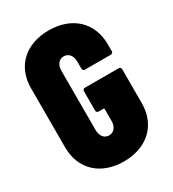

<svg xmlns="http://www.w3.org/2000/svg" viewBox="-175 -804 818 909"><g transform="rotate(-30 234.0 -350.0)"><path d="M234 8C360 8 444 -69 444 -189V-375C444 -382 439 -387 432 -387H247C240 -387 235 -382 235 -375V-269C235 -262 240 -257 247 -257H273C276 -257 278 -255 278 -252V-188C278 -156 261 -134 234 -134C208 -134 191 -156 191 -188V-512C191 -544 208 -566 234 -566C261 -566 278 -544 278 -512V-473C278 -466 283 -461 290 -461H432C439 -461 444 -466 444 -473V-510C444 -631 360 -708 234 -708C108 -708 25 -632 25 -512V-189C25 -69 108 8 234 8Z"/></g></svg>

Font: Barlow Condensed ExtraBold
Style: Regular
Weight: 800
Width: 3
Designer: Jeremy Tribby
Foundry: Tribby Type
Version: Version 1.422;hotconv 1.0.109;makeotfexe 2.5.65596